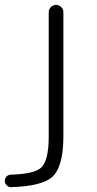

<svg xmlns="http://www.w3.org/2000/svg" viewBox="-42 -565 393 781"><path d="M215.8 -515.6V-9.8Q215.8 114.3 169.9 155.3Q127.9 192.4 2.9 196.3Q2.9 196.3 2 196.3Q-7.8 196.3 -14.6 188.5Q-22.5 181.6 -22.5 170.9Q-22.5 160.2 -15.1 152.8Q-7.8 145.5 2.9 145.5Q97.7 142.6 125 117.2Q156.2 88.9 156.2 -9.8V-515.6Q156.2 -527.3 165 -536.1Q173.8 -544.9 186 -544.9Q198.2 -544.9 207 -536.1Q215.8 -527.3 215.8 -515.6Z"/></svg>

Font: Gen Jyuu Gothic Light
Style: Regular
Weight: 200
Designer: [Source Han Sans]
Ryoko NISHIZUKA  (kana & ideographs); Paul D. Hunt (Latin, Greek & Cyrillic); Wenlong ZHANG  (bopomofo
Version: Version 1.002.20150607